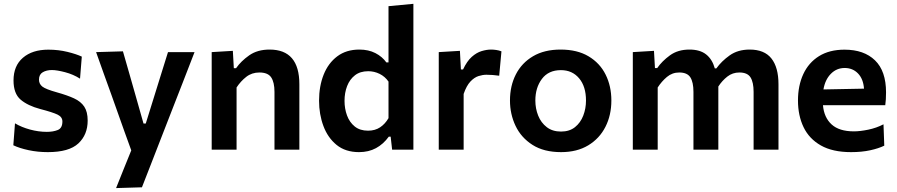

<svg xmlns="http://www.w3.org/2000/svg" viewBox="-20 -764 4580 980"><path d="M224 12.5Q172.5 12.5 126 2.5Q79.5 -7.5 48 -22.5L56.5 -134.5Q90 -114.5 133.2 -102.8Q176.5 -91 219 -91Q251.5 -91 275 -100.5Q298.5 -110 298.5 -144Q298.5 -167 273.8 -179Q249 -191 185.5 -207.5Q121.5 -224.5 85.2 -255.5Q49 -286.5 49 -353.5Q49 -428 97 -469.2Q145 -510.5 226.5 -510.5Q278.5 -510.5 324.2 -499.2Q370 -488 397.5 -475L388.5 -362.5Q354 -384.5 312 -395.5Q270 -406.5 245 -406.5Q217.5 -406.5 198.2 -395.2Q179 -384 179 -357.5Q179 -335.5 196.2 -322Q213.5 -308.5 271 -292.5Q323 -278 357.8 -262Q392.5 -246 410 -219.8Q427.5 -193.5 427.5 -148.5Q427.5 -76.5 380 -32Q332.5 12.5 224 12.5Z M572.5 196Q591.5 148.5 611 99.8Q630.5 51 650 3.5Q632.5 -44.5 615 -93.2Q597.5 -142 581 -189L549 -279Q529.5 -332.5 509.5 -388.5Q489.5 -444.5 470.5 -498L607.5 -502Q624 -444.5 639.8 -389.5Q655.5 -334.5 672 -276.5L712.5 -133.5H724L768.5 -276.5Q786 -332.5 803 -387.5Q820 -442 837.5 -498H973Q957.5 -458 943 -420.5Q928.5 -383 911 -338Q893.5 -293 869 -230.5L814.5 -90.5Q777.5 4.5 751.5 71.5Q725.5 138 704.5 192Z M1060.5 0V-498L1168.5 -504.5L1173.5 -416H1185Q1210 -452 1252 -481.5Q1294 -511 1356 -511Q1508 -511 1508 -334V0H1381V-295Q1381 -344 1364.2 -369Q1347.5 -394 1304 -394Q1265.5 -394 1237 -371.8Q1208.5 -349.5 1187.5 -317.5V0Z M1812.5 12.5Q1743.5 12.5 1698.2 -24.2Q1653 -61 1630.8 -120.8Q1608.5 -180.5 1608.5 -250Q1608.5 -324 1632 -383Q1655.5 -442 1701.5 -476.5Q1747.5 -511 1814 -511Q1861 -511 1896 -493Q1931 -475 1952 -445.5H1963V-732.5L2090 -744.5V0H1981.5L1974 -66.5H1964.5Q1936.5 -28 1899 -7.8Q1861.5 12.5 1812.5 12.5ZM1858.5 -97Q1894.5 -97 1920.2 -114.2Q1946 -131.5 1963 -161V-347.5Q1945 -373.5 1917.5 -387Q1890 -400.5 1859.5 -400.5Q1818.5 -400.5 1791.8 -379.8Q1765 -359 1751.8 -324.8Q1738.5 -290.5 1738.5 -249Q1738.5 -209.5 1751.2 -174.8Q1764 -140 1790.5 -118.5Q1817 -97 1858.5 -97Z M2219.5 0V-498L2327.5 -504.5L2332.5 -409.5H2343.5Q2363.5 -452 2388 -473.8Q2412.5 -495.5 2438.2 -503.2Q2464 -511 2486.5 -511Q2498.5 -511 2512.5 -509Q2526.5 -507 2539.5 -502L2528 -377.5Q2510 -380 2495.2 -381.2Q2480.5 -382.5 2462.5 -382.5Q2444 -382.5 2422.5 -375.8Q2401 -369 2381 -347.8Q2361 -326.5 2346.5 -284.5V0Z M2844 12.5Q2756 12.5 2698 -24.5Q2640 -61.5 2611.5 -121.5Q2583 -181.5 2583 -251Q2583 -325.5 2613 -384.2Q2643 -443 2700.8 -477Q2758.5 -511 2841.5 -511Q2926.5 -511 2984.2 -476.5Q3042 -442 3071.2 -383.2Q3100.5 -324.5 3100.5 -251Q3100.5 -176 3070.2 -116.5Q3040 -57 2982.5 -22.2Q2925 12.5 2844 12.5ZM2843.5 -92.5Q2886.5 -92.5 2914.8 -115Q2943 -137.5 2957 -173.8Q2971 -210 2971 -251Q2971 -322.5 2936 -364.2Q2901 -406 2843 -406Q2779.5 -406 2746 -361.2Q2712.5 -316.5 2712.5 -251Q2712.5 -210 2727 -173.8Q2741.5 -137.5 2770.8 -115Q2800 -92.5 2843.5 -92.5Z M3210 0V-498L3318 -504.5L3323 -416.5H3334.5Q3359 -452 3399.5 -481.5Q3440 -511 3499 -511Q3553 -511 3584.2 -486.2Q3615.5 -461.5 3628.5 -415H3636.5Q3662.5 -451.5 3704.2 -481.2Q3746 -511 3806.5 -511Q3881.5 -511 3917.5 -465.5Q3953.5 -420 3953.5 -334V0H3826.5V-295Q3826.5 -344 3810.8 -369Q3795 -394 3754 -394Q3719 -394 3692.5 -373.2Q3666 -352.5 3646.5 -322.5V0H3519.5V-295Q3519.5 -344 3503.8 -369Q3488 -394 3447 -394Q3411 -394 3384 -371.2Q3357 -348.5 3337 -317.5V0Z M4324 12.5Q4230 12.5 4170 -21.5Q4110 -55.5 4081.5 -115Q4053 -174.5 4053 -251Q4053 -327 4080.2 -385.8Q4107.5 -444.5 4160.5 -477.5Q4213.5 -510.5 4290.5 -510.5Q4390 -510.5 4446.2 -456Q4502.5 -401.5 4502.5 -292.5Q4502.5 -254.5 4498.5 -227H4180.5Q4186 -164 4224.8 -128.8Q4263.5 -93.5 4338.5 -93.5Q4370 -93.5 4412 -102.2Q4454 -111 4489.5 -129.5L4493.5 -20.5Q4465 -6.5 4421.8 3Q4378.5 12.5 4324 12.5ZM4291.5 -417Q4250 -417 4220.8 -387.2Q4191.5 -357.5 4183 -307.5L4390 -311.5Q4386.5 -361 4359.5 -389Q4332.5 -417 4291.5 -417Z"/></svg>

Font: Heraclito SemiBold
Style: Regular
Weight: 600
Designer: Kostas Bartsokas (font) & Cristiano Sobral (main changes)
Foundry: Kostas Bartsokas (font) & Cristiano Sobral (main changes)
Version: Version 1.00;July 8, 2020;FontCreator 13.0.0.2655 64-bit